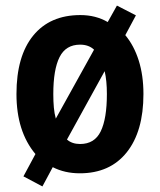

<svg xmlns="http://www.w3.org/2000/svg" viewBox="-20 -611 574 688"><path d="M494 -274Q494 -140 434 -65Q374 10 266 10Q212 10 169 -12L132 57L64 21L107 -59Q39 -140 39 -274Q39 -410 99 -483.5Q159 -557 268 -557Q323 -557 366 -532L399 -591L467 -556L429 -485Q460 -448 477 -394.5Q494 -341 494 -274ZM171 -274Q171 -247 173 -225.5Q175 -204 180 -186L317 -433Q298 -451 267 -451Q216 -451 193.5 -406.5Q171 -362 171 -274ZM363 -274Q363 -298 361 -318.5Q359 -339 355 -356L220 -111Q238 -95 267 -95Q319 -95 341 -140.5Q363 -186 363 -274Z"/></svg>

Font: Noto Sans Myanmar UI Condensed
Style: Bold
Weight: 700
Width: 3
Designer: Monotype Design Team
Foundry: Monotype Imaging Inc.
Version: Version 2.103; ttfautohint (v1.8.4.7-5d5b)